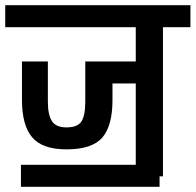

<svg xmlns="http://www.w3.org/2000/svg" viewBox="-30 -674 748 734"><path d="M-10 -654H698V-570H593V0H580V40H50V-44H489V-355H400V-292Q400 -193 361 -148Q322 -103 224 -103Q132 -103 93 -149Q54 -195 54 -292V-439H153V-285Q153 -235 168.5 -211Q184 -187 224 -187Q267 -187 281.5 -210Q296 -233 296 -285V-439H489V-570H-10Z"/></svg>

Font: Biryani DemiBold
Style: Regular
Weight: 600
Designer: Dan Reynolds and Mathieu Réguer
Foundry: Dan Reynolds and Mathieu Réguer
Version: Version 1.003;PS 001.003;hotconv 1.0.70;makeotf.lib2.5.58329